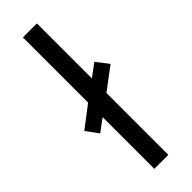

<svg xmlns="http://www.w3.org/2000/svg" viewBox="-277 -772 785 785"><g transform="rotate(-45 115.0 -380.0)"><path d="M73 0V-299L19 -259L-20 -312L73 -383V-760H154V-442L209 -483L250 -430L154 -358V0Z"/></g></svg>

Font: Noto Sans Lao UI ExtCond
Style: Regular
Weight: 400
Width: 2
Designer: Monotype Design Team
Foundry: Monotype Imaging Inc.
Version: Version 2.000; ttfautohint (v1.8.4.7-5d5b)